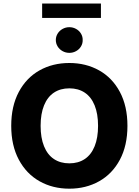

<svg xmlns="http://www.w3.org/2000/svg" viewBox="-20 -1081 802 1110"><path d="M380.9 9.8Q284.7 9.8 208.5 -33.2Q132.3 -76.2 88.6 -158.2Q44.9 -240.2 44.9 -353.5Q44.9 -467.3 88.6 -549.3Q132.3 -631.3 208.5 -674.1Q284.7 -716.8 380.9 -716.8Q476.6 -716.8 553 -674.1Q629.4 -631.3 673.1 -549.3Q716.8 -467.3 716.8 -353.5Q716.8 -239.7 673.1 -157.7Q629.4 -75.7 553 -33Q476.6 9.8 380.9 9.8ZM380.9 -570.3Q329.1 -570.3 291.7 -545.4Q254.4 -520.5 234.6 -471.7Q214.8 -422.9 214.8 -353.5Q214.8 -284.2 234.6 -235.4Q254.4 -186.5 291.7 -161.6Q329.1 -136.7 380.9 -136.7Q432.6 -136.7 470 -161.6Q507.3 -186.5 527.1 -235.4Q546.9 -284.2 546.9 -353.5Q546.9 -422.9 527.1 -471.7Q507.3 -520.5 470 -545.4Q432.6 -570.3 380.9 -570.3ZM302.7 -849.6Q302.7 -869.6 313.2 -886.7Q323.7 -903.8 341.8 -913.8Q359.9 -923.8 380.9 -923.8Q401.9 -923.8 419.9 -913.8Q438 -903.8 448.2 -886.7Q458.5 -869.6 458 -849.6Q458.5 -829.6 448.2 -812.5Q438 -795.4 419.9 -785.4Q401.9 -775.4 380.9 -775.4Q359.9 -775.4 341.8 -785.4Q323.7 -795.4 313.2 -812.5Q302.7 -829.6 302.7 -849.6ZM563.5 -977.5H223.6V-1060.5H563.5Z"/></svg>

Font: Pretendard GOV ExtraBold
Style: Regular
Weight: 800
Designer: Base glyphs from Inter by Rasmus Andersson; Hangeul glyphs from Noto Sans CJK(Source Han Sans) by Jang Soo-young and Kan
Foundry: Kil Hyung-jin
Version: Version 1.309